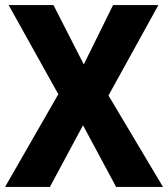

<svg xmlns="http://www.w3.org/2000/svg" viewBox="-20 -734 660 754"><path d="M620 0 406 -359 602 -714H424L309 -481L190 -714H14L209 -364L0 0H176L306 -242L436 0Z"/></svg>

Font: Noto Sans Gujarati UI SemiCondensed ExtraBold
Style: Regular
Weight: 800
Width: 4
Designer: Jelle Bosma - Monotype Design Team, Universal Thirst
Foundry: Monotype Imaging Inc.
Version: Version 2.106